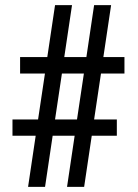

<svg xmlns="http://www.w3.org/2000/svg" viewBox="-20 -731 540 751"><path d="M272 -200.2H186L156.2 0H89.8L119.6 -200.2H28.8V-263.7H128.9L155.8 -443.4H58.6V-507.8H165L195.3 -710.9H261.7L231.4 -507.8H317.9L348.1 -710.9H414.6L384.3 -507.8H466.8V-443.4H375L348.1 -263.7H437V-200.2H338.9L309.1 0H242.2ZM195.3 -263.7H281.2L308.1 -443.4H222.2Z"/></svg>

Font: Franco
Style: Regular
Weight: 400
Designer: Google
Version: Version 1.200311; 2013